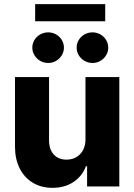

<svg xmlns="http://www.w3.org/2000/svg" viewBox="-20 -904 652 931"><path d="M394.5 -530.3H558.6V0H402.3V-97.7H396.5Q378.4 -49.3 335.9 -21.2Q293.5 6.8 234.4 6.8Q180.7 6.8 139.4 -17.8Q98.1 -42.5 75.4 -87.6Q52.7 -132.8 52.7 -192.4V-530.3H217.8V-223.6Q217.8 -180.2 240.5 -155Q263.2 -129.9 302.7 -129.9Q328.6 -129.9 349.4 -141.6Q370.1 -153.3 382.3 -175.5Q394.5 -197.8 394.5 -228.5ZM136.7 -672.9Q136.7 -692.9 147 -710Q157.2 -727.1 175 -737.1Q192.9 -747.1 213.9 -747.1Q234.4 -747.1 252 -737.1Q269.5 -727.1 279.8 -710Q290 -692.9 290 -672.9Q290 -653.3 279.8 -636.2Q269.5 -619.1 252 -608.9Q234.4 -598.6 213.9 -598.6Q192.9 -598.6 175 -608.9Q157.2 -619.1 147 -636.2Q136.7 -653.3 136.7 -672.9ZM351.6 -672.9Q351.6 -692.9 361.8 -710Q372.1 -727.1 389.9 -737.1Q407.7 -747.1 428.7 -747.1Q449.2 -747.1 466.8 -737.1Q484.4 -727.1 494.6 -710Q504.9 -692.9 504.9 -672.9Q504.9 -653.3 494.6 -636.2Q484.4 -619.1 466.8 -608.9Q449.2 -598.6 428.7 -598.6Q407.7 -598.6 389.9 -608.9Q372.1 -619.1 361.8 -636.2Q351.6 -653.3 351.6 -672.9ZM490.2 -800.8H150.4V-883.8H490.2Z"/></svg>

Font: Pretendard ExtraBold
Style: Regular
Weight: 800
Designer: Base glyphs from Inter by Rasmus Andersson; Hangeul glyphs from Noto Sans CJK(Source Han Sans) by Jang Soo-young and Kan
Foundry: Kil Hyung-jin
Version: Version 1.309